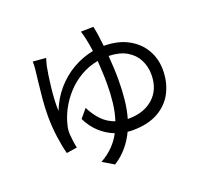

<svg xmlns="http://www.w3.org/2000/svg" viewBox="-140 -961 1281 1190"><g transform="rotate(-20 500.0 -366.0)"><path d="M594 -180H599Q702 -180 764 -236Q826 -292 826 -389Q826 -442 803.5 -486.5Q781 -531 734.5 -558.5Q688 -586 616 -588Q619 -550 621 -509Q623 -468 623 -428Q623 -361 616.5 -298.5Q610 -236 594 -180ZM506 -788 589 -790Q600 -743 609 -657Q701 -657 767 -621.5Q833 -586 868 -526Q903 -466 903 -392Q903 -311 869.5 -245.5Q836 -180 768.5 -142Q701 -104 599 -104Q591 -104 582.5 -104.5Q574 -105 566 -106Q543 -57 508.5 -15.5Q474 26 424 58L350 14Q397 -12 431.5 -47Q466 -82 488 -125Q436 -145 394 -183.5Q352 -222 325 -278L372 -334Q398 -282 433 -246Q468 -210 517 -193Q534 -245 541 -304.5Q548 -364 548 -428Q548 -468 546 -507.5Q544 -547 542 -582Q478 -570 425.5 -539Q373 -508 333.5 -464.5Q294 -421 268 -372Q242 -323 231 -276Q227 -262 225 -246.5Q223 -231 224 -215Q225 -198 228.5 -170Q232 -142 237 -122L167 -111Q154 -158 144.5 -227Q135 -296 135 -367Q135 -422 140.5 -482Q146 -542 152 -592.5Q158 -643 161 -670Q162 -684 162.5 -695Q163 -706 162 -716L248 -709Q245 -698 241.5 -686.5Q238 -675 235 -662Q230 -638 224.5 -601.5Q219 -565 214.5 -523.5Q210 -482 208 -442.5Q206 -403 208 -374Q236 -447 285.5 -504.5Q335 -562 399 -599Q463 -636 535 -650Q532 -674 528.5 -694Q525 -714 522 -727Q519 -743 514.5 -760Q510 -777 506 -788Z"/></g></svg>

Font: Noto IKEA Simplified Chinese
Style: Regular
Weight: 400
Designer: Monotype Design Team
Foundry: Monotype Imaging Inc.
Version: Version 1.100